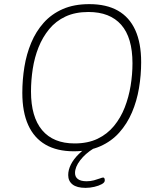

<svg xmlns="http://www.w3.org/2000/svg" viewBox="-20 -726 771 929"><path d="M337 6Q256 6 200.5 -26Q145 -58 116.5 -121Q88 -184 88 -277Q88 -340 98 -402Q108 -464 131 -519Q154 -574 191.5 -616Q229 -658 283.5 -682Q338 -706 412 -706Q495 -706 550.5 -674.5Q606 -643 634.5 -580.5Q663 -518 663 -425Q663 -362 652.5 -299.5Q642 -237 618.5 -182Q595 -127 557 -84.5Q519 -42 464.5 -18Q410 6 337 6ZM341 -32Q405 -32 452 -54.5Q499 -77 531.5 -116.5Q564 -156 583.5 -206Q603 -256 612 -311Q621 -366 621 -420Q621 -544 566.5 -606Q512 -668 408 -668Q344 -668 297 -646Q250 -624 218 -585Q186 -546 166.5 -497Q147 -448 138.5 -393Q130 -338 130 -283Q130 -160 184 -96Q238 -32 341 -32ZM394 183Q352 183 331 166.5Q310 150 310 121Q310 96 323 70Q336 44 361.5 19Q387 -6 422 -27L432 -7Q393 17 368 49.5Q343 82 343 111Q343 130 357 140.5Q371 151 399 151Q418 151 434.5 146.5Q451 142 463 137.5Q475 133 479 133Q483 133 485 136.5Q487 140 487 147Q487 157 472.5 165Q458 173 436.5 178Q415 183 394 183Z"/></svg>

Font: Asap Thin
Style: Italic
Weight: 250
Italic angle: -6°
Designer: Pablo Cosgaya
Foundry: Omnibus-Type
Version: Version 3.001